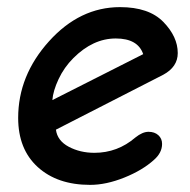

<svg xmlns="http://www.w3.org/2000/svg" viewBox="-20 -513 532 539"><path d="M233 6Q141 6 86 -44Q31 -94 31 -182Q31 -301 117.5 -397Q204 -493 317 -493Q398 -493 438.5 -451.5Q479 -410 479 -364Q479 -325 438 -303L137 -149Q141 -118 173 -101Q205 -84 245 -84Q310 -84 360 -127Q380 -143 397 -143Q414 -143 424.5 -133.5Q435 -124 435 -109Q435 -84 412 -64Q380 -35 329 -14.5Q278 6 233 6ZM127 -232 382 -361Q367 -405 305 -405Q241 -405 186 -350Q160 -324 144.5 -291Q129 -258 127 -232Z"/></svg>

Font: Comic Neue
Style: Bold Italic
Weight: 700
Italic angle: -12°
Designer: Craig Rozynski
Foundry: Craig Rozynski
Version: Version 2.003